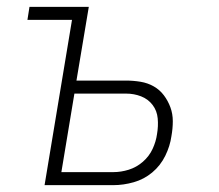

<svg xmlns="http://www.w3.org/2000/svg" viewBox="-20 -540 640 560"><path d="M110 0 190 -482H60L66 -520H239L203 -305H347Q369 -305 390 -301.5Q411 -298 428.5 -288Q446 -278 458 -262Q470 -246 477 -227Q484 -208 484 -186.5Q484 -165 480 -143Q476 -114 462 -85.5Q448 -57 424 -37Q400 -17 370 -8.5Q340 0 311 0ZM159 -38H311Q333 -38 355.5 -45Q378 -52 396.5 -68Q415 -84 425 -105.5Q435 -127 438 -149Q442 -172 440 -194.5Q438 -217 425 -234Q412 -251 391.5 -259Q371 -267 348 -267H197Z"/></svg>

Font: Iosevka XLt Ex Obl
Style: Regular
Weight: 200
Width: 7
Italic angle: -9°
Monospace: yes
Designer: Belleve Invis
Foundry: Belleve Invis
Version: Version 32.5.0; ttfautohint (v1.8.4)